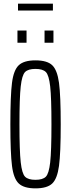

<svg xmlns="http://www.w3.org/2000/svg" viewBox="-20 -1028 390 1056"><path d="M37 -344Q37 -502 46 -572.5Q55 -643 83.5 -669.5Q112 -696 175 -696Q239 -696 267 -669.5Q295 -643 304.5 -572.5Q314 -502 314 -344Q314 -186 304.5 -115.5Q295 -45 267 -18.5Q239 8 175 8Q112 8 83.5 -18.5Q55 -45 46 -115.5Q37 -186 37 -344ZM263 -344Q263 -491 256 -553Q249 -615 232 -632Q215 -649 175 -649Q135 -649 118 -632Q101 -615 94 -552.5Q87 -490 87 -344Q87 -198 94 -135.5Q101 -73 118 -56Q135 -39 175 -39Q215 -39 232 -56Q249 -73 256 -135Q263 -197 263 -344ZM76 -793V-860H126V-793ZM225 -793V-860H274V-793ZM79 -970V-1008H271V-970Z"/></svg>

Font: Saira Ultra Condensed Light
Style: Regular
Weight: 300
Width: 1
Designer: Hector Gatti with collaboration of the Omnibus-Type team
Foundry: Omnibus-Type
Version: Version 1.001; ttfautohint (v1.8)